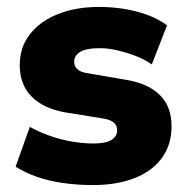

<svg xmlns="http://www.w3.org/2000/svg" viewBox="-20 -523 536 554"><path d="M248 11Q203 11 161.5 5Q120 -1 86 -13Q52 -25 25 -42L66 -157Q91 -143 121.5 -132Q152 -121 185 -115Q218 -109 249 -109Q286 -109 302 -119.5Q318 -130 318 -147Q318 -162 307.5 -170Q297 -178 278 -181L167 -199Q105 -210 71 -244.5Q37 -279 37 -335Q37 -387 66.5 -424.5Q96 -462 147.5 -482.5Q199 -503 266 -503Q302 -503 337 -497.5Q372 -492 404 -480.5Q436 -469 462 -450L418 -337Q399 -351 373 -361Q347 -371 319.5 -377.5Q292 -384 269 -384Q228 -384 211 -373Q194 -362 194 -345Q194 -332 203 -323.5Q212 -315 231 -312L342 -293Q406 -283 440.5 -249.5Q475 -216 475 -159Q475 -105 447 -67Q419 -29 368 -9Q317 11 248 11Z"/></svg>

Font: Nunito Sans 12pt ExtraLight Black
Style: Regular
Weight: 900
Version: Version 3.101;gftools[0.9.27]